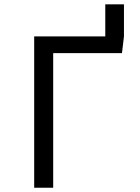

<svg xmlns="http://www.w3.org/2000/svg" viewBox="-20 -876 655 896"><path d="M558.5 -706.2 549.2 -628.2H228.2V0H139.5V-706.2H471.3V-855.9H558.5Z"/></svg>

Font: FiraCode Nerd Font
Style: Regular
Weight: 400
Designer: Carrois Corporate, Edenspiekermann AG, Nikita Prokopov
Foundry: Carrois Corporate, Edenspiekermann AG, Nikita Prokopov
Version: Version 6.002;Nerd Fonts 3.4.0